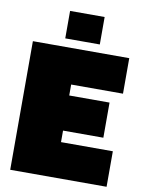

<svg xmlns="http://www.w3.org/2000/svg" viewBox="-93 -920 736 985"><g transform="rotate(10 274.5 -428.0)"><path d="M30 -670H532V-485H262V-428H472V-245H262V-185H532V0H30ZM191 -856H371V-713H191Z"/></g></svg>

Font: Cairo Black
Style: Regular
Weight: 900
Designer: Mohamed Gaber, Accademia di Belle Arti di Urbino and others
Foundry: Kief Type Foundry, Accademia di Belle Arti di Urbino and others
Version: Version 3.011